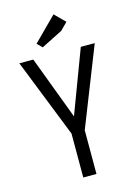

<svg xmlns="http://www.w3.org/2000/svg" viewBox="-126 -915 703 984"><g transform="rotate(-15 225.0 -423.5)"><path d="M190 0V-233L25 -650H99L225 -315L351 -650H425L260 -232V0ZM275 -755 162 -698 136 -724 259 -847 313 -793Z"/></g></svg>

Font: Unica One
Style: Regular
Weight: 400
Designer: Eduardo Rodriguez Tunni
Foundry: Eduardo Rodriguez Tunni
Version: Version 2.000; ttfautohint (v1.8.4.7-5d5b);gftools[0.9.23]